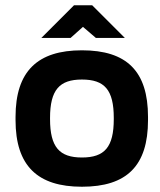

<svg xmlns="http://www.w3.org/2000/svg" viewBox="-20 -700 607 729"><path d="M39 -256V-244C39 -70 123 9 291 9C461 9 542 -70 542 -244V-256C542 -430 461 -509 291 -509C123 -509 39 -430 39 -256ZM137 -556H248L295 -598L344 -556H454L330 -680H261ZM170 -248V-252C170 -359 206 -398 291 -398C377 -398 412 -359 412 -252V-248C412 -141 377 -102 291 -102C206 -102 170 -141 170 -248Z"/></svg>

Font: LT Wave Alt Bold
Style: Regular
Weight: 700
Designer: Daniel Lyons
Version: Version 2.5 (Glyphs App)